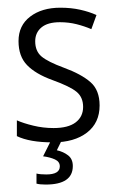

<svg xmlns="http://www.w3.org/2000/svg" viewBox="-20 -374 308 511"><path d="M245.1 -93.3Q245.1 -46.9 211.4 -21Q177.7 4.9 120.6 4.9Q59.1 4.9 24.9 -11.7V-53.7Q42.5 -45.9 68.6 -39.6Q94.7 -33.2 122.6 -33.2Q161.6 -33.2 181.4 -48.3Q201.2 -63.5 201.2 -89.4Q201.2 -115.2 183.8 -129.6Q166.5 -144 119.1 -161.1Q74.7 -177.2 52 -200.7Q29.3 -224.1 29.3 -264.6Q29.3 -306.2 60.3 -329.8Q91.3 -353.5 140.6 -353.5Q169.4 -353.5 193.4 -348.1Q217.3 -342.8 236.8 -334L223.1 -296.4Q205.1 -304.2 183.8 -309.6Q162.6 -314.9 139.6 -314.9Q106.9 -314.9 90.3 -301Q73.7 -287.1 73.7 -264.2Q73.7 -237.8 90.6 -223.6Q107.4 -209.5 149.9 -193.8Q196.3 -176.8 220.7 -155.5Q245.1 -134.3 245.1 -93.3ZM173.8 67.9Q173.8 117.2 101.6 117.2Q85.9 117.2 77.1 114.7V87.9Q86.9 90.3 103 90.3Q139.2 90.3 139.2 68.8Q139.2 56.2 126.2 50.3Q113.3 44.4 94.7 42L115.7 0H144L131.3 25.9Q148.9 29.8 161.4 39.6Q173.8 49.3 173.8 67.9Z"/></svg>

Font: NotoSansOldHungarianUI
Style: Regular
Weight: 400
Designer: Monotype Design Team
Foundry: Monotype Imaging Inc.
Version: Version 1001.000; ttfautohint (v1.8.4.7-5d5b)